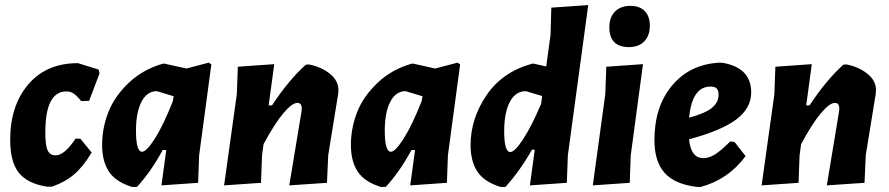

<svg xmlns="http://www.w3.org/2000/svg" viewBox="-20 -724 3493 754"><path d="M286 -476 367 -451 371 -436 330 -328 299 -327Q280 -350 268 -357.5Q256 -365 241 -365Q158 -365 158 -204Q158 -153 167 -133.5Q176 -114 199 -114Q233 -114 277 -180L296 -179L340 -125Q307 -70 271.5 -39.5Q236 -9 184 9H164Q88 -3 54 -45.5Q20 -88 20 -175Q20 -309 91 -392.5Q162 -476 286 -476Z M620 -474H626L712 -455L800 -478L810 -471L762 -114L758 -6L614 4L633 -135H619Q573 -50 518 10H498Q434 -10 407.5 -50.5Q381 -91 381 -155Q381 -221 405.5 -283.5Q430 -346 486 -399Q542 -452 620 -474ZM514 -211Q514 -128 538 -128Q555 -128 588 -179.5Q621 -231 659 -327L662 -346L596 -366Q557 -366 535.5 -324Q514 -282 514 -211Z M860 4 910 -354 914 -462 1057 -472 1035 -310H1048Q1114 -410 1181 -470L1193 -471Q1243 -461 1276.5 -433.5Q1310 -406 1309 -368L1308 -355L1269 -115L1264 -6L1116 4L1164 -286L1165 -297Q1165 -320 1148 -320Q1127 -320 1092.5 -279Q1058 -238 1015 -158L1009 -114L1005 -6Z M1597 -474H1603L1689 -455L1777 -478L1787 -471L1739 -114L1735 -6L1591 4L1610 -135H1596Q1550 -50 1495 10H1475Q1411 -10 1384.5 -50.5Q1358 -91 1358 -155Q1358 -221 1382.5 -283.5Q1407 -346 1463 -399Q1519 -452 1597 -474ZM1491 -211Q1491 -128 1515 -128Q1532 -128 1565 -179.5Q1598 -231 1636 -327L1639 -346L1573 -366Q1534 -366 1512.5 -324Q1491 -282 1491 -211Z M2076 -474 2125 -463 2142 -587 2145 -694 2290 -704 2210 -114 2206 -6 2061 4 2080 -136H2069Q2022 -53 1965 10H1945Q1881 -10 1854.5 -50.5Q1828 -91 1828 -154Q1828 -258 1890.5 -350Q1953 -442 2070 -474ZM1960 -209Q1960 -127 1984 -127Q2001 -127 2033.5 -176Q2066 -225 2105 -316L2109 -347L2045 -366Q2004 -366 1982 -323.5Q1960 -281 1960 -209Z M2456 -701Q2492 -701 2512 -680.5Q2532 -660 2532 -623Q2532 -584 2510 -561.5Q2488 -539 2450 -539Q2373 -539 2373 -617Q2373 -656 2395 -678.5Q2417 -701 2456 -701ZM2505 -472 2457 -114 2453 -6 2308 4 2357 -354 2361 -462Z M2908 -111Q2840 -19 2732 10H2717Q2631 0 2590.5 -44.5Q2550 -89 2550 -174Q2550 -306 2620 -389Q2690 -472 2806 -478L2820 -477Q2930 -457 2930 -361Q2930 -299 2871.5 -255Q2813 -211 2686 -177Q2693 -103 2742 -103Q2764 -103 2787 -117Q2810 -131 2848 -169L2865 -166ZM2770 -384Q2698 -384 2686 -262Q2747 -278 2774.5 -299.5Q2802 -321 2802 -352Q2802 -369 2794.5 -376.5Q2787 -384 2770 -384Z M2971 4 3021 -354 3025 -462 3168 -472 3146 -310H3159Q3225 -410 3292 -470L3304 -471Q3354 -461 3387.5 -433.5Q3421 -406 3420 -368L3419 -355L3380 -115L3375 -6L3227 4L3275 -286L3276 -297Q3276 -320 3259 -320Q3238 -320 3203.5 -279Q3169 -238 3126 -158L3120 -114L3116 -6Z"/></svg>

Font: Alegreya Sans ExtraBold
Style: Italic
Weight: 800
Italic angle: -7°
Designer: Juan Pablo del Peral
Foundry: Huerta Tipografica
Version: Version 2.007